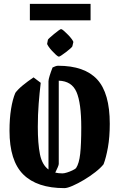

<svg xmlns="http://www.w3.org/2000/svg" viewBox="-20 -959 615 990"><path d="M190 -532Q184 -482 179.5 -425Q175 -368 175 -305Q175 -218 186 -163.5Q197 -109 230 -85V-540Q230 -549 236 -568.5Q242 -588 251 -611Q257 -614 265 -617Q273 -620 279 -620Q416 -620 481 -549.5Q546 -479 546 -321Q546 -252 536.5 -199Q527 -146 514 -112Q499 -93 471.5 -71.5Q444 -50 413 -31.5Q382 -13 354.5 -1Q327 11 312 11Q171 11 100 -59.5Q29 -130 29 -285Q29 -347 37 -397Q45 -447 59 -480Q72 -498 97.5 -519Q123 -540 153 -560ZM283 -114Q283 -109 278 -97Q273 -85 265 -69Q282 -65 302 -65Q311 -65 325.5 -69.5Q340 -74 353.5 -80.5Q367 -87 372 -92Q388 -116 393.5 -166Q399 -216 399 -302Q399 -428 374.5 -484.5Q350 -541 283 -543ZM134 -854V-939H447V-854ZM227 -754Q227 -756 236.5 -764.5Q246 -773 258.5 -783.5Q271 -794 281.5 -801.5Q292 -809 295 -809Q299 -809 309.5 -800Q320 -791 331.5 -779Q343 -767 351 -756Q359 -745 358 -741L353 -720Q352 -717 342.5 -708.5Q333 -700 320.5 -690.5Q308 -681 297.5 -674Q287 -667 284 -667Q279 -667 269 -676Q259 -685 248 -697Q237 -709 230 -719.5Q223 -730 223 -733Z"/></svg>

Font: Grenze Gotisch
Style: Bold
Weight: 700
Designer: Renata Polastri
Foundry: Omnibus-Type
Version: Version 1.001